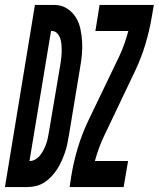

<svg xmlns="http://www.w3.org/2000/svg" viewBox="-66 -755 641 775"><path d="M-46 0 75 -735H81H158Q184 -734 205.5 -720Q227 -706 240 -685Q253 -664 258.5 -638.5Q264 -613 265.5 -587Q267 -561 264.5 -534Q262 -507 257 -480L212 -208Q209 -190 205.5 -173Q202 -156 196 -139Q190 -122 182.5 -105Q175 -88 165 -72.5Q155 -57 142 -43Q129 -29 113.5 -19Q98 -9 80.5 -4.5Q63 0 46 0ZM53 -105Q66 -105 77.5 -112Q89 -119 97 -129.5Q105 -140 111 -152Q117 -164 121 -176Q125 -188 127.5 -200.5Q130 -213 132 -225L178 -497Q180 -510 181.5 -523.5Q183 -537 183 -550Q183 -563 182 -576Q181 -589 177 -600.5Q173 -612 164.5 -621Q156 -630 142 -630H140ZM215 0 222 -46Q231 -101 247.5 -156.5Q264 -212 289 -265L415 -527Q427 -552 436 -578Q445 -604 452 -630H319L336 -735H555L547 -689Q538 -634 521.5 -578.5Q505 -523 480 -470L355 -208Q343 -183 333.5 -157Q324 -131 317 -105H451L433 0Z"/></svg>

Font: Iosevka Curly XBdObl
Style: Regular
Weight: 800
Italic angle: -9°
Monospace: yes
Designer: Belleve Invis
Foundry: Belleve Invis
Version: Version 11.1.0; ttfautohint (v1.8.3)